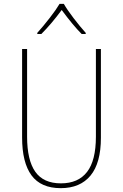

<svg xmlns="http://www.w3.org/2000/svg" viewBox="-20 -969 640 999"><path d="M95 -254V-714H121V-258Q121 -136 163.5 -75.5Q206 -15 297 -15Q387 -15 433 -74.5Q479 -134 479 -258V-714H505V-252Q505 -121 451 -55.5Q397 10 296 10Q193 10 144 -56.5Q95 -123 95 -254ZM174 -798Q204 -831 238.5 -875.5Q273 -920 290 -949H312Q329 -919 363 -874.5Q397 -830 426 -798V-792H405Q360 -837 301 -917Q248 -845 195 -792H174Z"/></svg>

Font: Noto Sans Mono UI Thin
Style: Regular
Weight: 250
Monospace: yes
Designer: Monotype Design team
Foundry: Monotype Imaging Inc.
Version: Version 1.000